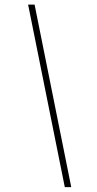

<svg xmlns="http://www.w3.org/2000/svg" viewBox="-20 -731 412 813"><path d="M99.1 -711.4H126.5L281.7 61.5H254.4Z"/></svg>

Font: TypoPRO Roboto
Style: Italic
Weight: 250
Italic angle: -12°
Designer: Google
Version: Version 2.136; 2016